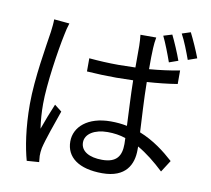

<svg xmlns="http://www.w3.org/2000/svg" viewBox="-91 -926 1182 1078"><g transform="rotate(10 500.0 -387.5)"><path d="M231 -753 143 -761C143 -739 140 -712 137 -689C125 -607 91 -416 91 -269C91 -133 109 -24 129 48L199 43C198 32 197 17 196 8C196 -4 197 -23 200 -37C211 -86 248 -189 272 -258L231 -290C214 -250 190 -189 174 -143C167 -192 164 -234 164 -283C164 -394 194 -593 214 -686C217 -704 225 -736 231 -753ZM811 -792 762 -777C781 -738 804 -678 819 -635L870 -653C856 -693 829 -756 811 -792ZM911 -823 862 -807C883 -769 905 -711 921 -667L972 -685C957 -725 930 -786 911 -823ZM652 -174 653 -140C653 -73 628 -31 544 -31C472 -31 422 -58 422 -109C422 -158 475 -190 549 -190C585 -190 620 -185 652 -174ZM725 -760H635C637 -742 639 -715 639 -698V-574L544 -572C486 -572 432 -575 375 -580V-505C434 -501 486 -499 543 -499L639 -501C640 -418 646 -320 649 -243C620 -249 589 -252 556 -252C425 -252 351 -185 351 -102C351 -12 424 43 558 43C693 43 731 -38 731 -120V-140C782 -111 832 -71 882 -24L925 -91C873 -138 809 -188 728 -220C724 -304 717 -404 716 -505C776 -509 834 -515 889 -524V-601C836 -591 777 -583 716 -578C716 -625 716 -672 718 -699C719 -719 721 -739 725 -760Z"/></g></svg>

Font: GenYoGothic2 TW R
Style: Regular
Weight: 400
Version: Version 2.100;PS 2.1;hotconv 16.6.51;makeotf.lib2.5.65220 DE